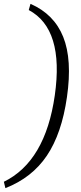

<svg xmlns="http://www.w3.org/2000/svg" viewBox="-47 -810 422 995"><path d="M102 -758 111 -790Q233 -737 280.5 -619Q328 -501 300 -307Q273 -118 196 -3.5Q119 111 -19 165L-27 132Q188 27 237 -316Q286 -660 102 -758Z"/></svg>

Font: Exo 2.0 Light
Style: Italic
Weight: 300
Italic angle: -8°
Designer: Natanael Gama
Version: Version 1.001;PS 001.001;hotconv 1.0.70;makeotf.lib2.5.58329